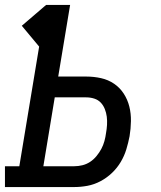

<svg xmlns="http://www.w3.org/2000/svg" viewBox="-29 -755 649 775"><path d="M-9 0V-84H49L129 -567L59 -651L157 -735H254L206 -446H319Q350 -446 379 -439.5Q408 -433 431.5 -417Q455 -401 470.5 -377Q486 -353 493 -325Q500 -297 499.5 -266Q499 -235 494 -205Q489 -179 481 -152.5Q473 -126 458.5 -101.5Q444 -77 423 -57Q402 -37 376.5 -23.5Q351 -10 324 -5Q297 0 271 0ZM146 -84H271Q287 -84 303.5 -88Q320 -92 334.5 -101.5Q349 -111 360.5 -125Q372 -139 380 -154Q388 -169 392.5 -185.5Q397 -202 399 -218Q402 -234 403 -251Q404 -268 402 -284Q400 -300 394 -315Q388 -330 377.5 -341Q367 -352 351.5 -357Q336 -362 319 -362H192Z"/></svg>

Font: Iosevka Slab MdExObl
Style: Regular
Weight: 500
Width: 7
Italic angle: -9°
Monospace: yes
Designer: Belleve Invis
Foundry: Belleve Invis
Version: Version 11.1.1; ttfautohint (v1.8.3)